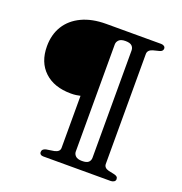

<svg xmlns="http://www.w3.org/2000/svg" viewBox="-127 -810 870 920"><g transform="rotate(20 308.0 -350.0)"><path d="M417 -75V-621.5Q417 -636 407.5 -645.2Q398 -654.5 374.5 -654.5Q351.5 -654.5 341.5 -644.5Q331.5 -634.5 331.5 -621.5V-75Q331.5 -62.5 341.5 -52.8Q351.5 -43 374.5 -43Q398.5 -43 407.8 -52Q417 -61 417 -75ZM537 0H192.5Q184 0 179 -4.2Q174 -8.5 174 -15Q174 -23.5 179.2 -28.8Q184.5 -34 193 -36L234.5 -42.5Q248 -45.5 254.8 -52Q261.5 -58.5 261.5 -68.5V-334Q251.5 -332 240.5 -330.2Q229.5 -328.5 214 -328.5Q128 -328.5 78.5 -375Q29 -421.5 29 -502.5Q29 -562.5 56.5 -606.8Q84 -651 135.8 -675.5Q187.5 -700 259.5 -700H539.5Q548 -700 554.5 -695.8Q561 -691.5 561 -683.5Q561 -676.5 556.5 -672Q552 -667.5 544.5 -665.5L513 -657.5Q500.5 -654 493.8 -647Q487 -640 487 -629V-68.5Q487 -59 493.2 -52.2Q499.5 -45.5 511.5 -42.5L542 -36Q550.5 -34 555.5 -29.8Q560.5 -25.5 560.5 -17.5Q560.5 -9 553.2 -4.5Q546 0 537 0Z"/></g></svg>

Font: Fraunces 28pt
Style: Regular
Weight: 400
Version: Version 1.000;[b76b70a41]